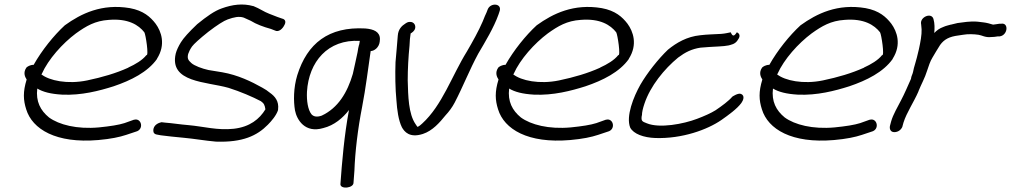

<svg xmlns="http://www.w3.org/2000/svg" viewBox="-20 -591 4476 850"><path d="M97 -292C81 -269 91 -250 98 -239C81 -184 83 -148 96 -107C123 -19 228 45 415 29C471 24 509 16 539 6L581 -8C619 -17 607 -70 574 -61H573L531 -46C506 -38 468 -32 418 -27C320 -18 241 -39 197 -71C159 -102 138 -142 145 -199C170 -184 204 -175 255 -172C340 -168 420 -189 483 -209C560 -235 634 -272 675 -330V-331C715 -394 694 -452 669 -486C646 -516 615 -544 555 -555C431 -576 339 -531 267 -479C218 -434 165 -368 129 -304C113 -304 101 -296 97 -292ZM163 -262 165 -264C194 -329 257 -399 316 -443C362 -476 401 -499 462 -503C548 -510 594 -480 619 -448C625 -439 640 -341 628 -347C611 -325 579 -306 548 -292V-291H547C494 -267 433 -249 366 -235C279 -217 198 -234 163 -262Z M1211 -106C1216 -143 1197 -165 1174 -181C1166 -188 1154 -196 1141 -203C1093 -230 1033 -259 964 -271L903 -281C875 -287 840 -300 827 -312C814 -324 808 -331 813 -352C816 -361 821 -372 830 -385C838 -396 863 -419 902 -450C941 -480 971 -499 988 -505C1016 -515 1038 -520 1059 -513L1090 -499C1114 -484 1146 -472 1179 -463L1197 -456C1213 -447 1231 -463 1239 -480C1245 -490 1247 -505 1228 -509L1208 -516C1196 -521 1184 -525 1172 -530C1148 -539 1130 -553 1102 -564H1101C1055 -577 1009 -571 962 -554C930 -543 896 -519 853 -484C816 -449 792 -422 781 -404C770 -386 762 -369 758 -354C728 -225 894 -230 992 -202C1043 -186 1099 -162 1135 -143C1149 -133 1152 -126 1155 -107C1129 -64 1086 -29 1015 -21C943 -13 882 -31 815 -37C777 -40 741 -46 712 -48L695 -50C694 -50 680 -46 675 -42C659 -32 656 -14 661 -3C664 1 668 4 676 5L692 8C719 11 755 16 794 19C839 23 889 32 936 36H937C1054 40 1118 10 1166 -39C1182 -55 1204 -81 1211 -104Z M1296 -258C1279 -202 1279 -143 1286 -102C1294 -61 1330 0 1411 -24C1460 -36 1498 -69 1525 -104C1504 8 1494 127 1487 225C1488 248 1545 242 1545 218C1546 204 1547 197 1549 165C1552 81 1564 -20 1583 -117C1600 -205 1609 -284 1621 -365C1637 -365 1658 -381 1661 -406L1662 -418C1662 -450 1635 -462 1597 -465C1435 -474 1340 -399 1296 -258ZM1339 -185C1347 -317 1431 -418 1573 -410C1571 -397 1570 -393 1570 -393C1570 -394 1570 -394 1571 -396C1571 -395 1569 -391 1569 -391C1567 -383 1565 -375 1563 -360C1554 -319 1552 -309 1552 -309L1542 -264C1518 -182 1477 -113 1404 -79C1384 -72 1369 -74 1359 -85C1343 -105 1337 -145 1339 -185Z M2187 -527 2191 -539C2206 -577 2151 -581 2139 -549L2134 -536C2130 -528 2124 -514 2117 -496C2099 -454 2072 -406 2047 -363C1980 -255 1938 -125 1849 -44C1843 -38 1835 -32 1829 -29C1826 -31 1824 -35 1821 -40H1820V-41C1788 -87 1787 -166 1785 -235C1785 -286 1788 -339 1793 -389C1794 -412 1795 -426 1798 -443C1803 -446 1815 -453 1818 -466C1821 -480 1812 -494 1796 -494C1790 -494 1785 -494 1775 -487C1759 -477 1743 -462 1741 -433C1739 -399 1734 -357 1731 -316C1729 -262 1730 -197 1735 -147C1738 -103 1744 -59 1759 -28C1770 -8 1793 21 1852 2C1895 -12 1927 -49 1952 -80C1968 -97 1982 -116 1993 -137C2029 -206 2060 -285 2097 -353C2128 -406 2166 -468 2187 -527Z M2186 -292C2170 -269 2180 -250 2187 -239C2170 -184 2172 -148 2185 -107C2212 -19 2317 45 2504 29C2560 24 2598 16 2628 6L2670 -8C2708 -17 2696 -70 2663 -61H2662L2620 -46C2595 -38 2557 -32 2507 -27C2409 -18 2330 -39 2286 -71C2248 -102 2227 -142 2234 -199C2259 -184 2293 -175 2344 -172C2429 -168 2509 -189 2572 -209C2649 -235 2723 -272 2764 -330V-331C2804 -394 2783 -452 2758 -486C2735 -516 2704 -544 2644 -555C2520 -576 2428 -531 2356 -479C2307 -434 2254 -368 2218 -304C2202 -304 2190 -296 2186 -292ZM2252 -262 2254 -264C2283 -329 2346 -399 2405 -443C2451 -476 2490 -499 2551 -503C2637 -510 2683 -480 2708 -448C2714 -439 2729 -341 2717 -347C2700 -325 2668 -306 2637 -292V-291H2636C2583 -267 2522 -249 2455 -235C2368 -217 2287 -234 2252 -262Z M2822 -81C2822 -94 2826 -111 2833 -132C2859 -210 2921 -286 2982 -336C3014 -360 3042 -374 3081 -380C3094 -381 3108 -382 3120 -383C3143 -385 3183 -385 3206 -390C3214 -393 3236 -394 3248 -417C3258 -430 3255 -443 3242 -448C3230 -429 3223 -429 3215 -448C3198 -445 3195 -443 3173 -441C3142 -439 3113 -439 3080 -435C3021 -429 2975 -402 2937 -371C2895 -331 2845 -268 2815 -216C2785 -163 2750 -76 2770 -26C2785 2 2829 18 2881 20C3000 24 3112 -17 3174 -60C3204 -81 3243 -109 3262 -135C3270 -146 3279 -167 3261 -175C3248 -181 3222 -163 3222 -163C3206 -144 3176 -122 3148 -103C3127 -90 3098 -77 3066 -65C3006 -42 2900 -22 2844 -45C2822 -53 2818 -56 2821 -78Z M3354 -292C3338 -269 3348 -250 3355 -239C3338 -184 3340 -148 3353 -107C3380 -19 3485 45 3672 29C3728 24 3766 16 3796 6L3838 -8C3876 -17 3864 -70 3831 -61H3830L3788 -46C3763 -38 3725 -32 3675 -27C3577 -18 3498 -39 3454 -71C3416 -102 3395 -142 3402 -199C3427 -184 3461 -175 3512 -172C3597 -168 3677 -189 3740 -209C3817 -235 3891 -272 3932 -330V-331C3972 -394 3951 -452 3926 -486C3903 -516 3872 -544 3812 -555C3688 -576 3596 -531 3524 -479C3475 -434 3422 -368 3386 -304C3370 -304 3358 -296 3354 -292ZM3420 -262 3422 -264C3451 -329 3514 -399 3573 -443C3619 -476 3658 -499 3719 -503C3805 -510 3851 -480 3876 -448C3882 -439 3897 -341 3885 -347C3868 -325 3836 -306 3805 -292V-291H3804C3751 -267 3690 -249 3623 -235C3536 -217 3455 -234 3420 -262Z M4039 -336C4035 -319 4030 -306 4026 -290L4022 -272C4020 -262 4014 -254 4013 -242C3999 -211 3985 -177 3969 -147C3954 -117 3934 -85 3925 -53L3920 -34C3917 -21 3922 -6 3939 -6C3956 -6 3969 -16 3975 -30V-31L3980 -49C3994 -93 4025 -138 4046 -186V-187C4058 -217 4075 -247 4084 -277C4091 -298 4098 -320 4108 -336C4119 -355 4130 -373 4142 -392C4160 -417 4183 -429 4223 -434L4243 -437C4265 -441 4291 -440 4312 -437C4327 -435 4342 -424 4368 -427C4376 -427 4388 -428 4398 -430H4406C4442 -435 4447 -492 4412 -486H4405C4396 -484 4388 -484 4377 -482C4375 -482 4373 -483 4369 -484L4355 -488C4348 -490 4340 -491 4333 -492L4308 -495C4275 -498 4243 -492 4219 -489L4190 -482H4189C4179 -479 4168 -477 4157 -472C4138 -465 4128 -457 4116 -445C4118 -466 4118 -487 4113 -505C4106 -539 4050 -516 4058 -483C4059 -474 4059 -471 4060 -461C4061 -437 4055 -405 4048 -373C4045 -360 4042 -347 4039 -336Z"/></svg>

Font: Stray Cat
Style: BdExtObl
Weight: 700
Version: Version 1.0